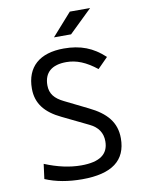

<svg xmlns="http://www.w3.org/2000/svg" viewBox="-97 -961 780 1037"><g transform="rotate(-10 293.0 -442.5)"><path d="M269 9.8C432.1 9.8 512.2 -50.8 512.2 -172.4C512.2 -259.8 463.4 -315.9 369.6 -361.3L244.1 -423.3C195.8 -446.8 170.9 -475.6 170.9 -522.5C170.9 -592.8 213.9 -628.4 293 -628.4C348.6 -628.4 399.9 -607.4 458.5 -561L514.6 -617.7C451.7 -676.8 383.3 -703.1 292.5 -703.1C158.7 -703.1 85.4 -637.7 85.4 -519C85.4 -436.5 131.3 -382.3 216.3 -341.8L358.9 -272.5C403.8 -251 426.8 -217.3 426.8 -170.9C426.8 -99.6 377.4 -64.9 276.9 -64.9C213.4 -64.9 147.5 -79.6 77.6 -108.4L66.9 -26.9C125 -2.4 192.4 9.8 269 9.8ZM251 -771.5H344.7L470.7 -893.6H359.4Z"/></g></svg>

Font: Cascadia Mono PL SemiLight
Style: Regular
Weight: 350
Monospace: yes
Designer: Aaron Bell
Foundry: Saja Typeworks
Version: Version 2404.023